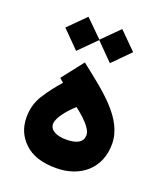

<svg xmlns="http://www.w3.org/2000/svg" viewBox="-131 -795 754 882"><g transform="rotate(20 245.5 -354.5)"><path d="M143.1 -381.3C114.3 -348.6 89.8 -316.4 69.8 -284.7C49.8 -252.9 39.6 -216.3 39.6 -175.8C39.6 -126 57.1 -84.5 92.3 -51.8C127 -18.6 178.2 -2 245.6 -2C365.7 -2 451.2 -74.2 451.2 -193.4C451.2 -318.8 322.3 -411.1 205.6 -503.4L123.5 -398.4ZM326.7 -192.4C326.7 -158.2 299.3 -141.1 245.1 -141.1C195.8 -141.1 164.6 -158.7 164.6 -188.5C164.6 -219.7 206.1 -268.1 239.7 -297.9C252 -288.6 265.1 -277.3 278.8 -265.1C305.7 -240.2 326.7 -213.4 326.7 -192.4ZM66.4 -623.5 149.4 -539.6 232.4 -622.6 314.5 -539.6 397.9 -623.5 314.5 -706.5 232.4 -624.5 149.4 -706.5Z"/></g></svg>

Font: Vazirmatn ExtraBold
Style: Regular
Weight: 800
Designer: Saber Rastikerdar
Foundry: Saber Rastikerdar
Version: Version 33.003